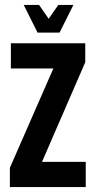

<svg xmlns="http://www.w3.org/2000/svg" viewBox="-20 -757 388 777"><path d="M327 -102V0H20V-78L196 -480H24V-582H325V-505L150 -102ZM132 -625 76 -737H138L177 -681L216 -737H277L221 -625Z"/></svg>

Font: Khand Semibold
Style: Regular
Weight: 600
Designer: Devanagari: Sanchit Sawaria, Jyotish Sonowal; Latin: Satya Rajpurohit
Foundry: Indian Type Foundry
Version: Version 1.100;PS 1.0;hotconv 1.0.78;makeotf.lib2.5.61930; tt